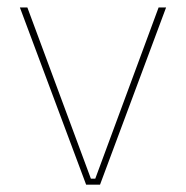

<svg xmlns="http://www.w3.org/2000/svg" viewBox="-20 -506 510 526"><path d="M241 -16.5 414.5 -485.5H435L254 0H216L34.5 -485.5H55L229 -16.5Z"/></svg>

Font: Anek Odia Thin
Style: Regular
Weight: 250
Version: Version 1.003